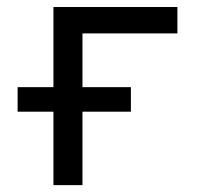

<svg xmlns="http://www.w3.org/2000/svg" viewBox="-20 -538 626 558"><path d="M31.2 -213.4V-284.7H135.3V-517.6H495.6V-440.9H219.7V-284.7H360.4V-213.4H219.7V0H135.3V-213.4Z"/></svg>

Font: Cascadia Code PL SemiLight
Style: Regular
Weight: 350
Monospace: yes
Designer: Aaron Bell
Foundry: Saja Typeworks
Version: Version 2404.023; ttfautohint (v1.8.4)